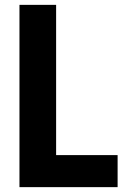

<svg xmlns="http://www.w3.org/2000/svg" viewBox="-20 -770 536 790"><path d="M60.1 0V-750H210.9V-131.8H463.9V0Z"/></svg>

Font: Orkney
Style: Bold
Weight: 700
Designer: Samuel Oakes and Alfredo Marco Pradil
Foundry: Alfredo Marco Pradil
Version: 1.0